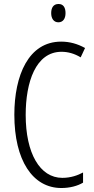

<svg xmlns="http://www.w3.org/2000/svg" viewBox="-20 -934 471 964"><path d="M274 -914C248 -914 237 -895 237 -868C237 -841 250 -822 273 -822C296 -822 309 -840 309 -868C309 -895 299 -914 274 -914ZM289 -674C321 -674 354 -665 385 -646L407 -693C369 -714 330 -725 287 -725C123 -725 52 -555 52 -358C52 -129 144 10 288 10C330 10 369 0 397 -17V-68C371 -54 336 -41 293 -41C180 -41 109 -165 109 -357C109 -521 159 -674 289 -674Z"/></svg>

Font: Noto Sans Georgian ExtraCondensed Light
Style: Regular
Weight: 300
Width: 2
Designer: Monotype Design Team, Akaki Razmadze
Foundry: Google LLC
Version: Version 2.005